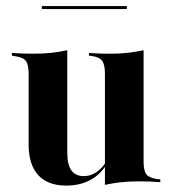

<svg xmlns="http://www.w3.org/2000/svg" viewBox="-20 -589 557 621"><path d="M197.6 -417.7V-208.9H72.6V-350.8Q72.6 -380.6 63.3 -392.3Q54 -404 28.2 -407.3L18.5 -408.9V-417.7Q41.1 -416.1 57.7 -415.7Q74.2 -415.3 90.3 -415.3Q119.4 -415.3 145.6 -418.1Q171.8 -421 197.6 -426.6ZM197.6 -208.9V-94.4Q197.6 -56.5 210.9 -37.9Q224.2 -19.4 250.8 -19.4Q279.8 -19.4 304 -41.9Q328.2 -64.5 346.8 -112.9L349.2 -109.7Q327.4 -46 288.7 -17.3Q250 11.3 194.4 11.3Q134.7 11.3 103.6 -22.6Q72.6 -56.5 72.6 -121.8V-208.9ZM319.4 0V-208.9H444.4V-66.9Q444.4 -37.1 453.2 -25.4Q462.1 -13.7 488.7 -9.7L498.4 -8.9V0Q475.8 -1.6 459.7 -2Q443.5 -2.4 426.6 -2.4Q397.6 -2.4 371.4 0.4Q345.2 3.2 319.4 8.9ZM444.4 -417.7V-208.9H319.4V-350.8Q319.4 -380.6 310.1 -392.7Q300.8 -404.8 275.8 -408.1L267.7 -408.9V-417.7Q290.3 -416.1 306.5 -415.7Q322.6 -415.3 337.9 -415.3Q366.9 -415.3 392.7 -418.1Q418.5 -421 444.4 -426.6ZM115.3 -559.7V-569.4H390.3V-559.7Z"/></svg>

Font: Playfair 144pt SemiCondensed ExtraBold
Style: Regular
Weight: 800
Width: 4
Designer: Claus Eggers Sørensen
Foundry: Claus Eggers Sørensen
Version: Version 2.203